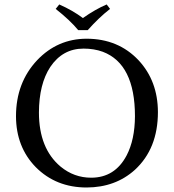

<svg xmlns="http://www.w3.org/2000/svg" viewBox="-20 -832 781 862"><path d="M331.1 -696.8Q293.9 -741.7 230 -792L246.1 -812Q306.6 -785.2 352.1 -751Q409.2 -791 459 -812L474.1 -792Q424.3 -753.4 374 -696.8ZM355 -613.8Q261.2 -613.8 205.6 -531.2Q155.3 -454.6 154.8 -327.1Q154.8 -165.5 252 -84Q312.5 -34.2 389.2 -34.2Q495.6 -34.2 548.3 -133.8Q585.4 -204.6 585.9 -310.1Q585.9 -544.9 441.4 -599.6Q402.3 -613.8 355 -613.8ZM689 -329.1Q689 -165 585.9 -69.8Q498.5 9.3 369.1 9.8Q231.4 9.8 140.6 -81.5Q52.2 -171.9 51.8 -310.1Q51.8 -460.9 147 -562Q238.3 -657.7 368.2 -658.2Q511.2 -658.2 602.5 -561Q688.5 -468.3 689 -329.1Z"/></svg>

Font: Linux Biolinum O
Style: Regular
Weight: 400
Designer: Philipp H. Poll
Foundry: Philipp H. Poll
Version: Version 1.0.4